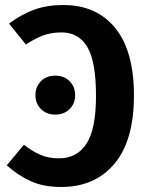

<svg xmlns="http://www.w3.org/2000/svg" viewBox="-20 -728 587 764"><path d="M513 -348Q513 -169 435.5 -76.5Q358 16 223 16Q154 16 103.5 -6.5Q53 -29 7 -70L75 -152Q110 -125 141.5 -111.5Q173 -98 215 -98Q286 -98 324 -156Q362 -214 362 -347Q362 -483 327.5 -541Q293 -599 225 -599Q185 -599 153 -587.5Q121 -576 83 -551L16 -634Q65 -671 116 -689.5Q167 -708 232 -708Q364 -708 438.5 -616.5Q513 -525 513 -348ZM279 -349Q279 -316 257 -294Q235 -272 200 -272Q165 -272 143 -294Q121 -316 121 -349Q121 -383 143 -405Q165 -427 200 -427Q235 -427 257 -405Q279 -383 279 -349Z"/></svg>

Font: Fira Sans Condensed SemiBold
Style: Regular
Weight: 600
Width: 3
Designer: bBox Type GmbH & Carrois Corporate GbR & Edenspiekermann AG
Foundry: bBox Type GmbH & Carrois Corporate GbR & Edenspiekermann AG
Version: Version 4.301